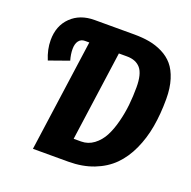

<svg xmlns="http://www.w3.org/2000/svg" viewBox="-124 -814 929 936"><g transform="rotate(20 341.0 -346.5)"><path d="M416 -692.9Q460 -692.9 495.6 -686.5Q531.2 -680.2 564.7 -663.6Q598.1 -647 620.8 -620.4Q643.6 -593.8 657.2 -550.5Q670.9 -507.3 670.9 -450.2Q670.9 -372.1 659.2 -305.7Q647.5 -239.3 621.3 -182.1Q595.2 -125 555.7 -85.2Q516.1 -45.4 457.8 -22.7Q399.4 0 326.2 0H143.1L224.1 -581.1H201.2Q181.2 -581.1 169.7 -565.9Q158.2 -550.8 158.2 -522.9Q158.2 -496.6 167 -465.8L64 -429.2Q43 -479.5 43 -527.8Q43 -602.5 89.4 -647.7Q135.7 -692.9 210.9 -692.9ZM351.1 -113.8Q387.7 -113.8 417 -135.7Q446.3 -157.7 464.4 -192.1Q482.4 -226.6 494.1 -272.7Q505.9 -318.8 510.5 -363.5Q515.1 -408.2 515.1 -454.1Q515.1 -522.9 491 -551.5Q466.8 -580.1 419.9 -580.1H377.9L313 -113.8Z"/></g></svg>

Font: Fira Sans Compressed
Style: Bold Italic
Weight: 700
Width: 3
Italic angle: -8°
Designer: Carrois Corporate & Edenspiekermann AG
Foundry: Carrois Corporate GbR & Edenspiekermann AG
Version: Version 4.203;PS 004.203;hotconv 1.0.88;makeotf.lib2.5.64775